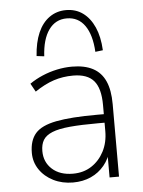

<svg xmlns="http://www.w3.org/2000/svg" viewBox="-53 -781 620 831"><g transform="rotate(-5 257.0 -365.0)"><path d="M231 8Q184 8 146 -11Q108 -30 86 -62.5Q64 -95 64 -135Q64 -189 90.5 -219.5Q117 -250 181.5 -262.5Q246 -275 359 -275H400V-238H361Q287 -238 238 -233.5Q189 -229 161 -217.5Q133 -206 121.5 -187Q110 -168 110 -139Q110 -91 143.5 -60.5Q177 -30 234 -30Q280 -30 314.5 -52.5Q349 -75 369 -113.5Q389 -152 389 -201V-315Q389 -387 361 -420Q333 -453 271 -453Q226 -453 186.5 -440Q147 -427 104 -398L84 -434Q110 -452 140.5 -465Q171 -478 204 -485Q237 -492 269 -492Q324 -492 360 -473Q396 -454 413.5 -415Q431 -376 431 -315V0H390V-121H401Q391 -81 367 -52Q343 -23 308.5 -7.5Q274 8 231 8ZM154 -547 121 -551Q125 -610 143 -651.5Q161 -693 192.5 -715.5Q224 -738 265 -738Q307 -738 338 -715.5Q369 -693 387.5 -651.5Q406 -610 409 -551L376 -547Q372 -621 343.5 -661.5Q315 -702 265 -702Q216 -702 187 -661.5Q158 -621 154 -547Z"/></g></svg>

Font: Nunito Sans 12pt ExtraLight 12pt ExtraLight
Style: Regular
Weight: 250
Version: Version 3.101;gftools[0.9.27]